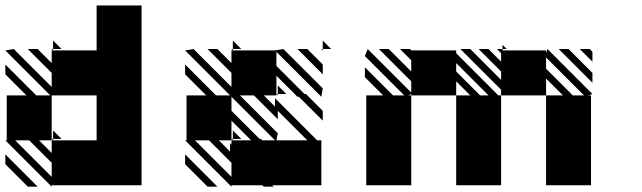

<svg xmlns="http://www.w3.org/2000/svg" viewBox="-25 -687 2379 712"><path d="M166.7 5.2 -5.2 -166.7H0V-333.3H72.9L-5.2 -411.5V-447.9L109.4 -333.3H161.5L-5.2 -500L26 -505.2L166.7 -364.6V-416.7L78.1 -505.2H114.6L166.7 -453.1V-500H171.9L166.7 -505.2H171.9V-500H333.3V-666.7H500V0H166.7ZM78.1 5.2 -5.2 -78.1V-114.6L114.6 5.2ZM171.9 -171.9V-166.7L166.7 -171.9ZM171.9 -171.9H203.1L171.9 -203.1ZM171.9 -505.2H203.1L171.9 -536.5ZM166.7 -31.2V-83.3L83.3 -166.7H31.2ZM166.7 -119.8V-166.7H333.3V-333.3H166.7V-328.1V-166.7H119.8Z M1171.9 -500 1166.7 -505.2H1171.9ZM1171.9 -411.5 1078.1 -505.2H1114.6L1171.9 -447.9ZM1166.7 0H984.4L989.6 5.2H953.1L947.9 0H833.3V5.2L661.5 -166.7H666.7V-333.3H739.6L661.5 -411.5V-447.9L776 -333.3H828.1L661.5 -500L692.7 -505.2L833.3 -364.6V-416.7L744.8 -505.2H781.2L833.3 -453.1V-500H838.5L833.3 -505.2H838.5V-500H994.8L1026 -505.2L1171.9 -359.4L1166.7 -328.1L1000 -494.8V-442.7L1104.2 -338.5H1109.4L1171.9 -276V-239.6L1083.3 -328.1H1078.1L1000 -406.2V-338.5H1005.2V-333.3L1000 -338.5V-333.3H953.1L994.8 -291.7V-322.9L1151 -166.7H1166.7ZM947.9 -166.7H994.8L833.3 -328.1V-276L937.5 -171.9H942.7ZM833.3 -151V-166.7H838.5L833.3 -171.9H838.5V-166.7H906.2L833.3 -239.6V-166.7H786.5L828.1 -125V-156.2ZM838.5 -203.1V-171.9H869.8ZM833.3 -83.3 750 -166.7H697.9L833.3 -31.2ZM781.2 5.2H744.8L661.5 -78.1V-114.6ZM1114.6 -166.7 1005.2 -276V-244.8L916.7 -333.3H864.6L1005.2 -192.7L1000 -166.7ZM1005.2 -338.5H1036.5L1005.2 -369.8ZM1171.9 -505.2H1203.1L1171.9 -536.5ZM838.5 -505.2H869.8L838.5 -536.5Z M2171.9 -458.3 2125 -505.2H2161.5L2171.9 -494.8ZM2171.9 -380.2 2046.9 -505.2H2083.3L2171.9 -416.7ZM1838.5 -505.2V-500H2000V-489.6L2005.2 -505.2L2171.9 -338.5L2156.2 -333.3H2166.7V0H2000V-333.3H2062.5L2000 -395.8V-333.3H1833.3V0H1666.7V-333.3H1718.8L1666.7 -385.4V-333.3H1500V0H1333.3V-333.3H1395.8L1328.1 -401V-437.5L1432.3 -333.3H1474L1328.1 -479.2L1338.5 -505.2L1500 -343.8V-385.4L1380.2 -505.2H1416.7L1500 -421.9V-463.5L1458.3 -505.2H1494.8L1500 -500H1666.7V-489.6L1822.9 -333.3H1833.3V-354.2L1682.3 -505.2H1718.8L1833.3 -390.6V-421.9L1750 -505.2H1786.5L1833.3 -458.3V-489.6L1817.7 -505.2ZM1838.5 -505.2H1854.2L1838.5 -520.8ZM2099 -333.3H2140.6L2000 -474V-432.3ZM1755.2 -333.3H1786.5L1666.7 -453.1V-421.9ZM1489.6 -333.3H1500V-338.5Z"/></svg>

Font: 0xA000-Monochrome
Style: Monochrome
Weight: 400
Version: Version 0.1